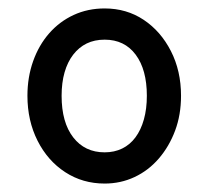

<svg xmlns="http://www.w3.org/2000/svg" viewBox="-20 -1178 494 455"><path d="M228 -743Q176 -743 134.5 -770Q93 -797 69 -844.5Q45 -892 45 -951Q45 -995 58.5 -1033Q72 -1071 96.5 -1099Q121 -1127 154.5 -1142.5Q188 -1158 228 -1158Q280 -1158 320.5 -1131Q361 -1104 385 -1057Q409 -1010 409 -951Q409 -906 395 -868.5Q381 -831 356.5 -802.5Q332 -774 299 -758.5Q266 -743 228 -743ZM228 -817Q251 -817 269.5 -826Q288 -835 301 -852.5Q314 -870 321 -895Q328 -920 328 -951Q328 -1013 301.5 -1048.5Q275 -1084 228 -1084Q204 -1084 185.5 -1075Q167 -1066 153.5 -1048.5Q140 -1031 133 -1006.5Q126 -982 126 -951Q126 -888 153.5 -852.5Q181 -817 228 -817Z"/></svg>

Font: Playwrite CL
Style: Regular
Weight: 400
Designer: Veronika Burian, José Scaglione
Foundry: TypeTogether
Version: Version 1.002